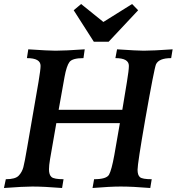

<svg xmlns="http://www.w3.org/2000/svg" viewBox="-34 -940 883 960"><path d="M717.3 0Q628.9 -7.3 569.3 -7.3Q517.1 -7.3 428.7 0L436.5 -43.9Q498.5 -43.9 511.2 -66.7Q523.9 -89.4 537.6 -164.6L565.4 -324.2H247.6L216.3 -144.5Q210.9 -112.8 210.9 -93.3Q210.9 -65.9 223.6 -54.9Q236.3 -43.9 283.7 -43.9L276.4 0Q185.1 -7.3 127.4 -7.3Q83.5 -7.3 -14.2 0L-4.9 -43.9Q42.5 -43.9 59.3 -61.5Q76.2 -79.1 82.8 -104Q89.4 -128.9 101.6 -201.2L158.7 -531.2Q168.9 -592.3 168.9 -610.8Q168.9 -649.4 100.6 -649.4L107.4 -693.4Q209 -686.5 243.7 -686.5Q291 -686.5 389.6 -693.4L383.3 -649.4Q328.1 -649.4 313.5 -630.1Q298.8 -610.8 288.6 -554.7L259.3 -391.1H577.6L600.6 -530.3Q610.4 -589.4 610.4 -610.8Q610.4 -649.4 543 -649.4L551.3 -693.4Q653.8 -686.5 684.1 -686.5Q730.5 -686.5 829.1 -693.4L821.8 -649.4Q760.7 -649.4 746.1 -618.7Q737.3 -598.6 692.4 -344.2Q653.8 -122.1 653.8 -91.3Q653.8 -64 666 -54Q678.2 -43.9 724.6 -43.9ZM509.3 -731.4H435.1L334.5 -888.7L371.6 -919.9L482.9 -830.1L626.5 -919.9L656.7 -888.7Z"/></svg>

Font: Kelvinch
Style: Bold Italic
Weight: 700
Italic angle: -10°
Designer: Paul James Miller
Foundry: High-Logic / Made with FontCreator
Version: Version 3.30 September 23, 2016